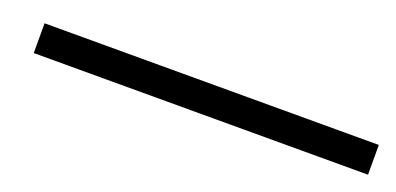

<svg xmlns="http://www.w3.org/2000/svg" viewBox="-17 -34 588 285"><g transform="rotate(20 277.0 108.5)"><path d="M26 132V85H554V132Z"/></g></svg>

Font: NotoSansHansLight
Style: Regular
Weight: 300
Designer: Ryoko NISHIZUKA  (kana & ideographs); Paul D. Hunt (Latin, Greek & Cyrillic); Wenlong ZHANG  (bopomofo); Sandoll Communi
Foundry: Adobe Systems Incorporated
Version: Version 1.00;December 8, 2021;FontCreator 13.0.0.2675 64-bit